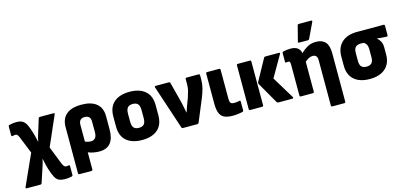

<svg xmlns="http://www.w3.org/2000/svg" viewBox="-76 -1268 4208 1997"><g transform="rotate(-15 2028.5 -269.0)"><path d="M426 196Q387 196 362.5 184.5Q338 173 320.5 142Q303 111 285 54L273 12Q269 -6 264.5 -24Q260 -42 256 -66H254Q249 -42 243.5 -24Q238 -6 230 19L179 174Q175 185 164 185H17Q9 185 6.5 180Q4 175 8 168L157 -162L84 -343Q75 -365 67 -374Q59 -383 45 -383Q37 -383 30 -381.5Q23 -380 15 -378Q2 -376 2 -390V-484Q2 -496 13 -498Q28 -502 48 -505Q68 -508 90 -508Q132 -508 156 -493Q180 -478 195.5 -447Q211 -416 226 -368L241 -317Q248 -292 256 -251H257Q261 -273 265.5 -292.5Q270 -312 276 -328L325 -486Q328 -497 341 -497H486Q503 -497 495 -481L356 -163L430 25Q441 51 450 61Q459 71 474 71Q484 71 499 68Q511 65 511 80V174Q511 185 499 188Q466 196 426 196Z M583 185Q571 185 571 171V-325Q571 -415 626.5 -461.5Q682 -508 789 -508Q895 -508 951 -461.5Q1007 -415 1007 -326V-184Q1007 11 846 11Q816 11 784 5Q752 -1 726 -12V171Q726 185 712 185ZM726 -308V-128Q758 -114 788 -114Q852 -114 852 -195V-309Q852 -375 789 -375Q726 -375 726 -308Z M1307 11Q1200 11 1139.5 -41Q1079 -93 1079 -195V-303Q1079 -404 1139.5 -456Q1200 -508 1307 -508Q1414 -508 1474.5 -456Q1535 -404 1535 -303V-195Q1535 -93 1475 -41Q1415 11 1307 11ZM1307 -120Q1345 -120 1362.5 -140Q1380 -160 1380 -207V-291Q1380 -337 1362.5 -357Q1345 -377 1307 -377Q1270 -377 1252 -357Q1234 -337 1234 -291V-207Q1234 -160 1252 -140Q1270 -120 1307 -120Z M1747 0Q1736 0 1733 -11L1577 -482Q1572 -497 1588 -497H1728Q1740 -497 1743 -486L1799 -271Q1807 -240 1812.5 -209Q1818 -178 1824 -148H1827Q1833 -169 1841 -190.5Q1849 -212 1856 -232L1878 -290Q1890 -325 1898.5 -358Q1907 -391 1907 -427V-483Q1907 -497 1920 -497H2049Q2062 -497 2062 -482V-437Q2062 -390 2050 -344.5Q2038 -299 2019 -252L1919 -11Q1914 0 1904 0Z M2282 11Q2230 11 2195.5 -3.5Q2161 -18 2144.5 -55.5Q2128 -93 2128 -160V-484Q2128 -497 2141 -497H2269Q2283 -497 2283 -484V-172Q2283 -139 2293 -126.5Q2303 -114 2332 -114Q2347 -114 2361.5 -116Q2376 -118 2388 -121Q2400 -124 2400 -110V-16Q2400 -5 2389 -1Q2370 3 2343.5 7Q2317 11 2282 11Z M2775 0Q2765 0 2759 -8L2627 -238Q2622 -248 2626 -258L2753 -489Q2756 -497 2768 -497H2913Q2930 -497 2921 -481L2790 -254L2934 -17Q2938 -10 2936 -5Q2934 0 2925 0ZM2471 0Q2459 0 2459 -14V-484Q2459 -497 2471 -497H2601Q2614 -497 2614 -484V-14Q2614 0 2601 0Z M3018 0Q3005 0 3005 -14V-345Q3005 -368 3000 -375.5Q2995 -383 2982 -383Q2976 -383 2971.5 -382Q2967 -381 2962 -380Q2951 -379 2951 -392V-484Q2951 -496 2967 -500Q2984 -504 3004 -506Q3024 -508 3042 -508Q3135 -508 3150 -431Q3181 -462 3221 -485Q3261 -508 3314 -508Q3381 -508 3415 -470Q3449 -432 3449 -350V171Q3449 185 3435 185H3307Q3294 185 3294 171V-316Q3294 -375 3244 -375Q3222 -375 3200.5 -363.5Q3179 -352 3160 -335V-14Q3160 0 3147 0ZM3145 -545Q3131 -545 3135 -559L3177 -723Q3179 -734 3193 -734H3323Q3340 -734 3332 -717L3255 -555Q3250 -545 3238 -545Z M3759 11Q3650 11 3590.5 -42.5Q3531 -96 3531 -193V-291Q3531 -388 3590 -442.5Q3649 -497 3755 -497H4039Q4053 -497 4053 -484V-382Q4053 -368 4039 -369L3939 -377V-374Q3957 -361 3972 -334.5Q3987 -308 3987 -268V-193Q3987 -96 3927 -42.5Q3867 11 3759 11ZM3759 -122Q3795 -122 3813.5 -141Q3832 -160 3832 -203V-284Q3832 -326 3819 -345Q3806 -364 3788 -370H3760Q3724 -370 3705 -351.5Q3686 -333 3686 -286V-203Q3686 -160 3704 -141Q3722 -122 3759 -122Z"/></g></svg>

Font: Sofia Sans Semi Condensed Black
Style: Regular
Weight: 900
Designer: Botio Nikoltchev, Ani Petrova
Foundry: lettersoup
Version: Version 4.100; ttfautohint (v1.8.4.7-5d5b)